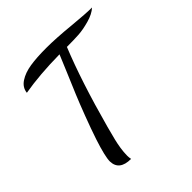

<svg xmlns="http://www.w3.org/2000/svg" viewBox="-212 -876 1119 1119"><g transform="rotate(-45 348.0 -316.5)"><path d="M76 -615Q80 -655 116.5 -679Q153 -703 207 -711.5Q261 -720 341 -720Q422 -720 542 -708Q647 -698 696 -698Q668 -672 617.5 -658Q567 -644 528 -641.5Q489 -639 430 -639Q348 -437 268 -143Q252 -82 246 -58Q240 -34 235 -2.5Q230 29 230 58Q230 72 233 87Q137 87 135 10Q135 -30 170 -137Q192 -203 221.5 -280.5Q251 -358 271 -406Q291 -454 325.5 -535Q360 -616 369 -639Q203 -637 76 -615Z"/></g></svg>

Font: Dancing Script
Style: Bold
Weight: 700
Designer: Pablo Impallari
Foundry: Pablo Impallari. www.impallari.com Igino Marini. www.ikern.com
Version: Version 1.002